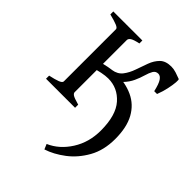

<svg xmlns="http://www.w3.org/2000/svg" viewBox="-204 -568 916 916"><g transform="rotate(45 253.5 -110.0)"><path d="M434 -323Q425 -363 414 -379.5Q403 -396 389 -396Q372 -396 363.5 -381.5Q355 -367 348.5 -344Q342 -321 330.5 -296Q319 -271 297 -248Q275 -225 236 -211L220 -252Q253 -257 270.5 -280Q288 -303 298.5 -333.5Q309 -364 320 -394Q331 -424 351 -444Q371 -464 409 -464Q425 -464 442.5 -458.5Q460 -453 475 -447Q479 -446 477.5 -426.5Q476 -407 470 -379Q464 -351 453 -323ZM249 218Q309 192 348 130.5Q387 69 387 -10Q387 -113 343.5 -162Q300 -211 236 -211Q218 -211 193 -206Q168 -201 142 -192L138 -234Q168 -243 196.5 -248.5Q225 -254 244 -254Q310 -254 359.5 -231Q409 -208 436.5 -158.5Q464 -109 464 -30Q464 46 432.5 102Q401 158 354 193.5Q307 229 260 244ZM169 -51Q169 -44 178 -37.5Q187 -31 223 -21V0H27V-21Q60 -28 78 -35Q96 -42 96 -51V-403Q96 -411 79.5 -418Q63 -425 27 -434V-454H223V-434Q190 -427 179.5 -419.5Q169 -412 169 -403Z"/></g></svg>

Font: ChillKai
Style: Regular
Weight: 400
Designer: ChillType
Foundry: 寒蝉字型
Version: Version 2.000